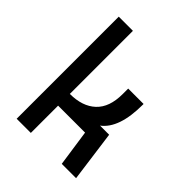

<svg xmlns="http://www.w3.org/2000/svg" viewBox="-190 -780 891 891"><g transform="rotate(45 255.0 -335.0)"><path d="M366 -251H426L460 0H366L340 -179H163V0H70V-670H163V-256Q245 -256 291 -299Q337 -342 337 -429V-465H438V-460Q438 -305 366 -251Z"/></g></svg>

Font: Gulax
Style: Regular
Weight: 400
Designer: Morgan Gilbert
Foundry: VTF
Version: Version 1.001;hotconv 1.0.109;makeotfexe 2.5.65596